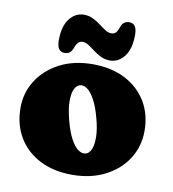

<svg xmlns="http://www.w3.org/2000/svg" viewBox="-82 -786 787 872"><g transform="rotate(10 312.0 -350.0)"><path d="M315.5 -497Q401 -497 464.5 -464.2Q528 -431.5 563 -373.5Q598 -315.5 598 -239Q598 -167.5 561.5 -110.2Q525 -53 459.5 -19.5Q394 14 307.5 14Q222.5 14 159 -18.5Q95.5 -51 60.2 -109.5Q25 -168 25 -246Q25 -315.5 61.5 -372.5Q98 -429.5 163.2 -463.2Q228.5 -497 315.5 -497ZM353 -92Q369 -96.5 377.8 -117.5Q386.5 -138.5 386 -174.2Q385.5 -210 372.5 -258Q359 -309 342 -340.2Q325 -371.5 307 -384.5Q289 -397.5 272.5 -392.5Q257.5 -388.5 248.2 -368.5Q239 -348.5 239.2 -313Q239.5 -277.5 253 -226Q266.5 -175 283.2 -144Q300 -113 318.2 -100.2Q336.5 -87.5 353 -92ZM387 -527Q364.5 -527 345.2 -536.2Q326 -545.5 309.8 -558Q293.5 -570.5 279.2 -579.8Q265 -589 251.5 -589Q238 -589 229.8 -579.5Q221.5 -570 214.5 -550Q204.5 -525 178.5 -525Q143 -525 143 -577Q143 -643 170 -677.2Q197 -711.5 236 -711.5Q258.5 -711.5 277.8 -702.2Q297 -693 313.2 -680.5Q329.5 -668 343.8 -658.8Q358 -649.5 371.5 -649.5Q386 -649.5 394 -659.2Q402 -669 408.5 -689Q418.5 -713.5 444.5 -713.5Q480 -713.5 480 -662Q480 -595.5 452.8 -561.2Q425.5 -527 387 -527Z"/></g></svg>

Font: Fraunces SuperSoft 9pt
Style: Regular
Weight: 900
Version: Version 1.000;[b76b70a41]